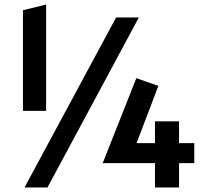

<svg xmlns="http://www.w3.org/2000/svg" viewBox="-20 -825 905 845"><path d="M81 -337V-780L183 -805V-337ZM88 0 491 -748H591L189 0ZM662 0V-107H432L580 -481L677 -447L581 -195H662V-291H768V-195H835V-107H768V0Z"/></svg>

Font: Alata
Style: Regular
Weight: 400
Designer: Spyros Zevelakis, Eben Sorkin
Foundry: Spyros Zevelakis
Version: Version 1.005; ttfautohint (v1.8.4.7-5d5b)